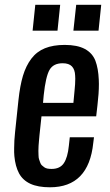

<svg xmlns="http://www.w3.org/2000/svg" viewBox="-20 -774 458 802"><path d="M116.2 -646 127.4 -753.9H231.4L220.2 -646ZM286.6 -646 298.3 -753.9H402.8L391.6 -646ZM188.5 8.3Q138.7 8.3 106.9 -6.3Q75.2 -21 59.6 -49.8Q43.9 -79.1 40 -122.1Q38.6 -137.7 39.1 -155.3Q39.1 -186 43 -222.2L57.1 -356Q63.5 -416 75.9 -457.5Q88.4 -499 110.8 -528.8Q133.3 -558.6 167.7 -572.5Q202.1 -586.4 250.5 -586.4Q302.7 -586.4 334.2 -569.6Q365.7 -552.7 378.4 -520.5Q390.6 -488.3 392.6 -441.4Q393.1 -432.6 393.1 -423.3Q393.1 -383.8 387.2 -335.4L381.8 -288.1H153.3L145 -210Q143.6 -193.4 142.8 -186Q142.1 -178.7 141.1 -164.6Q140.1 -150.4 140.4 -143.8Q140.6 -137.2 140.9 -125.7Q141.1 -114.3 143.1 -108.9Q145 -103.5 147.7 -95.5Q150.4 -87.4 154.8 -83.5Q159.2 -79.6 164.8 -75.4Q170.4 -71.3 178.2 -69.8Q186 -68.4 195.8 -68.4Q230.5 -68.4 246.6 -92.3Q262.7 -116.2 267.6 -165L271.5 -200.7H372.6L369.6 -177.2Q350.6 8.3 188.5 8.3ZM159.7 -344.2H286.6L291.5 -396.5Q294.4 -423.8 294.4 -445.3Q293.9 -452.1 293.9 -458Q293 -483.4 280.5 -496.6Q268.1 -509.8 241.7 -509.8Q202.6 -509.8 186.8 -481.9Q170.9 -454.1 162.6 -376.5Z"/></svg>

Font: Oswald
Style: Regular
Weight: 400
Designer: Vernon Adams
Foundry: Vernon Adams
Version: 3.0; ttfautohint (v0.94.23-7a4d-dirty) -l 8 -r 50 -G 200 -x 